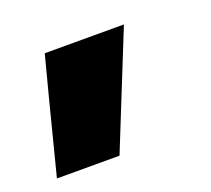

<svg xmlns="http://www.w3.org/2000/svg" viewBox="-59 -242 432 394"><g transform="rotate(-20 157.0 -45.0)"><path d="M243.2 -169.9Q200.2 -169.9 70.3 -169.9Q53.7 -107.4 5.9 80.1Q40 80.1 142.6 80.1Q168 17.6 243.2 -169.9Z"/></g></svg>

Font: Avakin
Style: Bold
Weight: 700
Designer: Herb Lubalin, Tom Carnase, Ed Benguiat, Adobe Type Staff
Version: Version 1.0